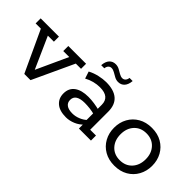

<svg xmlns="http://www.w3.org/2000/svg" viewBox="-14 -1022 1497 1497"><g transform="rotate(45 734.5 -274.0)"><path d="M217.9 0 59.6 -341H1.8V-396.7H203.2V-341H136.7L267.2 -48.1H238.1L372.3 -341H306.4V-396.7H502.5V-341H444.7L286.4 0Z M686.3 10Q615.6 10 578.3 -22.1Q540.9 -54.3 540.9 -108.3Q540.9 -166.2 582.4 -196.9Q623.9 -227.5 698.9 -227.5Q729.6 -227.5 763.6 -222.5Q797.5 -217.5 831 -208.7L815.1 -199.3V-257.3Q815.1 -299.9 789 -321.9Q762.9 -343.9 708.8 -343.9Q676 -343.9 642.6 -335.3Q609.2 -326.7 578.8 -309.7L559.6 -368.2Q595.9 -387.6 638 -397.1Q680.1 -406.7 714.8 -406.7Q801 -406.7 844.9 -368.5Q888.8 -330.3 888.8 -254.3V-55.6H952.8V0H820V-62.7L830.8 -54.6Q802.7 -23 763.5 -6.5Q724.3 10 686.3 10ZM700.3 -46.6Q733.6 -46.6 766.8 -60.3Q800 -73.9 823.2 -97.5L815.1 -74.1V-179L831.4 -157.6Q799.2 -166.8 768.9 -170.3Q738.6 -173.9 711.5 -173.9Q664.5 -173.9 638.9 -158.1Q613.4 -142.4 613.4 -109.3Q613.4 -79.4 635.5 -63Q657.6 -46.6 700.3 -46.6ZM779 -472.2Q757.5 -472.2 738.2 -482.8Q718.8 -493.4 701.3 -503.7Q683.8 -514 666.4 -514Q651.2 -514 640.6 -503.1Q630 -492.2 628 -472.2H593.5Q596.7 -514.7 616.7 -536.5Q636.7 -558.2 669 -558.2Q690.8 -558.2 710 -547.9Q729.1 -537.6 746.8 -527Q764.6 -516.4 781.6 -516.4Q796.8 -516.4 807.4 -527.6Q818 -538.8 820 -558.2H854.5Q851.2 -516.7 831.2 -494.4Q811.2 -472.2 779 -472.2Z M1219.4 10Q1156 10 1108.6 -17.4Q1061.1 -44.8 1035.1 -92.3Q1009 -139.7 1009 -198.4Q1009 -257.8 1035.1 -304.8Q1061.1 -351.8 1108.6 -379.3Q1156 -406.7 1219.4 -406.7Q1283.3 -406.7 1330.5 -379.3Q1377.8 -351.8 1403.8 -304.8Q1429.8 -257.8 1429.8 -198.4Q1429.8 -139.7 1403.8 -92.3Q1377.8 -44.8 1330.5 -17.4Q1283.3 10 1219.4 10ZM1219.4 -50.3Q1281.8 -50.3 1319.9 -91.4Q1358 -132.6 1358 -198.4Q1358 -264.3 1319.9 -305.3Q1281.8 -346.4 1219.4 -346.4Q1156.9 -346.4 1118.9 -305.3Q1080.9 -264.3 1080.9 -198.4Q1080.9 -132.6 1118.9 -91.4Q1156.9 -50.3 1219.4 -50.3Z"/></g></svg>

Font: Rokkitt SemiBold
Style: Regular
Weight: 600
Designer: Vernon Adams
Foundry: Vernon Adams
Version: Version 3.103